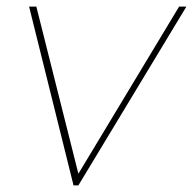

<svg xmlns="http://www.w3.org/2000/svg" viewBox="-20 -560 583 580"><path d="M67.9 -540H89.8L216.8 -35.2L521 -540H543L216.8 0H202.1Z"/></svg>

Font: SVN-Poppins Thin
Style: Italic
Weight: 100
Italic angle: -10°
Designer: Ninad Kale (Devanagari), Jonny Pinhorn (Latin)
Foundry: Indian Type Foundry
Version: Version 3.002 2017